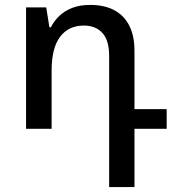

<svg xmlns="http://www.w3.org/2000/svg" viewBox="-20 -524 704 781"><path d="M424 237V-297Q424 -360 396.5 -390Q369 -420 321 -420Q259 -420 224.5 -374.5Q190 -329 190 -237V0H86V-494H168L181 -413H187Q200 -439 221.5 -459.5Q243 -480 274 -492Q305 -504 347 -504Q404 -504 444 -483Q484 -462 505.5 -420.5Q527 -379 527 -317V-80H658V0H527V237Z"/></svg>

Font: Noto Sans Armenian Medium
Style: Regular
Weight: 500
Designer: Monotype Design Team
Foundry: Monotype Imaging Inc.
Version: Version 2.007